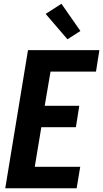

<svg xmlns="http://www.w3.org/2000/svg" viewBox="-20 -1002 549 1022"><path d="M8 0 129 -735H509L491 -621H249L218 -439H402L384 -325H200L165 -114H407L388 0ZM339 -793 223 -928 307 -982 408 -837Z"/></svg>

Font: Iosevka SS18 Heavy
Style: Italic
Weight: 900
Italic angle: -9°
Monospace: yes
Designer: Belleve Invis
Foundry: Belleve Invis
Version: Version 25.1.1; ttfautohint (v1.8.4)